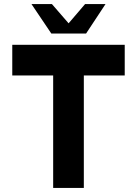

<svg xmlns="http://www.w3.org/2000/svg" viewBox="-20 -919 670 939"><path d="M590 -700V-550H390V0H240V-550H40V-700ZM231 -755 134 -899H234L315.5 -805L396 -899H496L401 -755Z"/></svg>

Font: Urbanist Black
Style: Regular
Weight: 900
Designer: Corey Hu
Foundry: Corey Hu
Version: Version 1.330; ttfautohint (v1.8.4.7-5d5b)